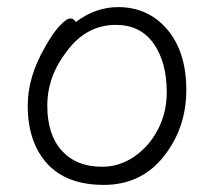

<svg xmlns="http://www.w3.org/2000/svg" viewBox="-20 -504 602 540"><path d="M193 -442Q249 -484 312 -484Q397 -484 450.5 -421Q504 -358 504 -251Q504 -144 440.5 -64Q377 16 272 16Q167 16 112.5 -44Q58 -104 58 -207Q58 -289 108 -374Q128 -410 147.5 -431Q167 -452 177.5 -452Q188 -452 193 -442ZM267 -35Q316 -35 357.5 -63.5Q399 -92 424 -139.5Q449 -187 449 -245Q449 -329 412 -381.5Q375 -434 306 -434Q223 -434 168 -360Q113 -289 113 -207Q113 -125 154 -80Q195 -35 267 -35Z"/></svg>

Font: LXGW WenKai Lite Light
Style: Regular
Weight: 300
Designer: LXGW / Fontworks Inc.
Foundry: LXGW / Fontworks Inc.
Version: Version 1.511; March 25, 2025